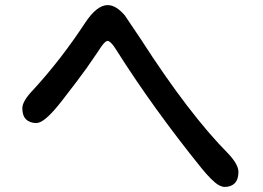

<svg xmlns="http://www.w3.org/2000/svg" viewBox="-20 -735 1040 760"><path d="M411.6 -571.3Q408.2 -573.2 406.2 -573.2Q404.3 -573.2 400.6 -571.3Q397 -569.3 393.6 -565.9Q390.1 -562.5 387.7 -559.6Q382.3 -553.2 378.2 -546.6Q374 -540 371.1 -535.6Q368.2 -531.2 365 -526.6Q361.8 -522 358.6 -517.3Q355.5 -512.7 352.1 -507.8Q348.6 -502.9 345.2 -497.8Q341.8 -492.7 337.9 -487.3Q330.6 -476.6 322.8 -465.3Q290 -419.4 224.6 -335.4Q163.1 -256.3 131.3 -249Q127.4 -248 124 -248Q97.7 -248 83 -262.7Q68.4 -277.3 68.4 -306.6Q68.4 -335.4 112.8 -380.9Q221.7 -499.5 316.9 -644.5Q363.3 -714.8 406.2 -714.8Q439.5 -714.8 474.6 -673.3L538.6 -578.1Q729.5 -281.7 884.3 -126Q923.8 -83.5 923.8 -54.7Q923.8 -24.4 908.7 -9.3Q894.5 4.9 869.1 4.9Q858.9 4.9 844.7 -2.9Q818.8 -18.6 776.4 -70.8Q585.4 -307.6 439.9 -538.1Q423.3 -564.9 411.6 -571.3Z"/></svg>

Font: YuPearl-SemiBold
Style: SemiBold
Weight: 600
Designer: Max Yao
Foundry: Max-Everyday
Version: Version 1.011; ttfautohint (v1.8.3)